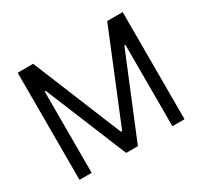

<svg xmlns="http://www.w3.org/2000/svg" viewBox="-150 -928 1188 1129"><g transform="rotate(-30 444.5 -363.5)"><path d="M193.2 -727.3 440.3 -123.6H448.9L696 -727.3H801.1V0H718.8V-552.6H711.6L484.4 0H404.8L177.6 -552.6H170.5V0H88.1V-727.3Z"/></g></svg>

Font: Interop
Style: Regular
Weight: 400
Designer: Rasmus Andersson, Google, Jang Haemin
Foundry: jhaemin
Version: Version 1.008